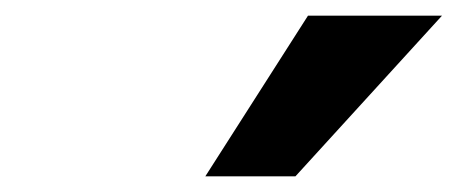

<svg xmlns="http://www.w3.org/2000/svg" viewBox="-20 -782 584 245"><path d="M242 -557 373 -762H544L357 -557Z"/></svg>

Font: Nunito Sans 12pt Black
Style: Italic
Weight: 900
Italic angle: -9°
Designer: Vernon Adams
Foundry: Vernon Adams
Version: Version 3.101;gftools[0.9.27]